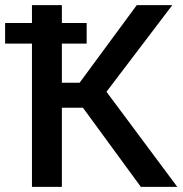

<svg xmlns="http://www.w3.org/2000/svg" viewBox="-38 -731 714 751"><path d="M655.5 0H513L286.5 -309.5H204V0H87V-560.5H-18V-641H87V-711H204V-641H301V-560.5H204V-407.5H273.5L497 -711H636L378.5 -372Z"/></svg>

Font: Roberto Sans Medium
Style: Regular
Weight: 500
Designer: Google (font) & Cristiano Sobral (main changes)
Version: Version 1.000;October 12, 2021;FontCreator 14.0.0.2814 64-bi